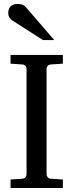

<svg xmlns="http://www.w3.org/2000/svg" viewBox="-20 -948 370 968"><path d="M33.2 0V-43L92.8 -46.9Q103.5 -47.9 108.6 -54.7Q113.8 -61.5 113.8 -68.8V-602.1Q113.8 -609.4 108.6 -615.7Q103.5 -622.1 92.8 -623L33.2 -627V-670.9H296.9V-627L235.8 -623Q225.6 -622.1 220.2 -615.7Q214.8 -609.4 214.8 -602.1V-68.8Q214.8 -61.5 220.2 -54.7Q225.6 -47.9 235.8 -46.9L296.9 -43V0ZM196.3 -746.1 44.4 -843.3Q33.7 -850.1 27.6 -859.9Q21.5 -869.6 21.5 -883.3Q21.5 -891.1 23.9 -899.2Q26.4 -907.2 31.7 -913.6Q37.1 -919.9 45.9 -924.1Q54.7 -928.2 67.4 -928.2Q78.1 -928.2 85.4 -926.5Q92.8 -924.8 98.6 -921.4Q104.5 -918 109.4 -912.8Q114.3 -907.7 119.6 -901.4L253.4 -746.1Z"/></svg>

Font: BabelStone Ogham Pictish
Style: Regular
Weight: 400
Designer: Andrew West
Foundry: BabelStone
Version: Version 1.02 March 14, 2022